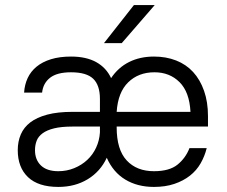

<svg xmlns="http://www.w3.org/2000/svg" viewBox="-20 -730 895 757"><path d="M210 7Q131 7 90.5 -31.5Q50 -70 50 -138Q50 -172 62 -200Q74 -228 99.5 -247.5Q125 -267 166 -278Q207 -289 266 -289H374V-340Q374 -394 347.5 -419.5Q321 -445 260 -445Q205 -445 177.5 -423.5Q150 -402 146 -365H75Q77 -396 89 -422Q101 -448 124 -467Q147 -486 181 -496.5Q215 -507 260 -507Q320 -507 359.5 -485Q399 -463 418 -422Q446 -464 489 -485.5Q532 -507 587 -507Q635 -507 674.5 -491.5Q714 -476 741.5 -446Q769 -416 784.5 -372Q800 -328 800 -272V-231H440V-228Q440 -140 479.5 -97.5Q519 -55 587 -55Q648 -55 680 -81Q712 -107 727 -146H795Q787 -114 771 -86Q755 -58 729 -37.5Q703 -17 667.5 -5Q632 7 587 7Q522 7 474 -22Q426 -51 401 -108Q376 -54 326 -23.5Q276 7 210 7ZM589 -445Q526 -445 485.5 -405.5Q445 -366 440 -289H731Q727 -367 688 -406Q649 -445 589 -445ZM210 -55Q243 -55 272.5 -67Q302 -79 324 -99.5Q346 -120 359 -148Q372 -176 374 -208V-231H266Q222 -231 193.5 -224Q165 -217 148 -204.5Q131 -192 124.5 -175Q118 -158 118 -138Q118 -100 141.5 -77.5Q165 -55 210 -55ZM508 -710H590L460 -560H390Z"/></svg>

Font: Retni Sans
Style: Regular
Weight: 400
Designer: Vitaly Kuzmin
Foundry: ParaType Ltd.
Version: Version 1.00;March 2, 2019;FontCreator 11.5.0.2425 64-bit; t